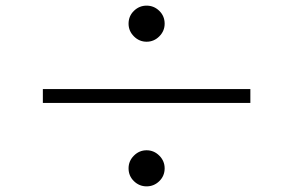

<svg xmlns="http://www.w3.org/2000/svg" viewBox="-20 -714 1040 681"><path d="M500 -694Q526 -694 545 -675.5Q564 -657 564 -630Q564 -604 545 -585Q526 -566 500 -566Q474 -566 455 -585Q436 -604 436 -630Q436 -657 455 -675.5Q474 -694 500 -694ZM868 -398V-349H132V-398ZM500 -181Q526 -181 545 -162Q564 -143 564 -117Q564 -90 545 -71.5Q526 -53 500 -53Q474 -53 455 -71.5Q436 -90 436 -117Q436 -143 455 -162Q474 -181 500 -181Z"/></svg>

Font: Noto Sans KR Thin Light
Style: Regular
Weight: 300
Version: Version 2.004-H2;hotconv 1.0.118;makeotfexe 2.5.65603